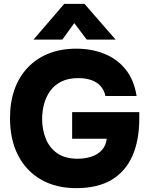

<svg xmlns="http://www.w3.org/2000/svg" viewBox="-20 -970 776 998"><path d="M376 8Q270 8 192.5 -37Q115 -82 73.5 -163.5Q32 -245 32 -356Q32 -439 55.5 -505Q79 -571 124 -618.5Q169 -666 232.5 -691.5Q296 -717 376 -717Q457 -717 523.5 -690Q590 -663 633.5 -608.5Q677 -554 690 -471H528Q521 -503 502 -523.5Q483 -544 454 -554Q425 -564 387 -564Q335 -564 299 -546Q263 -528 241 -497.5Q219 -467 209 -429Q199 -391 199 -351Q199 -298 217.5 -250.5Q236 -203 276.5 -174Q317 -145 384 -145Q423 -145 456 -156Q489 -167 510 -190.5Q531 -214 535 -249H355V-387H704V-354Q704 -240 668 -159Q632 -78 559.5 -35Q487 8 376 8ZM154 -764 314 -950H419L581 -764H431L366 -850L304 -764Z"/></svg>

Font: Onest ExtraBold
Style: Regular
Weight: 800
Designer: Dmitri Voloshin, Andrey Kudryavtsev
Foundry: Dmitri Voloshin, Andrey Kudryavtsev
Version: Version 1.000;gftools[0.9.33]